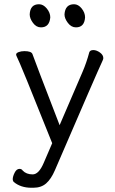

<svg xmlns="http://www.w3.org/2000/svg" viewBox="-20 -721 540 905"><path d="M173 -592Q151 -592 135.5 -613Q120 -634 120 -653Q122 -701 164 -701Q184 -701 200.5 -681Q217 -661 217 -639Q213 -592 173 -592ZM338 -592Q316 -592 300 -613Q284 -634 284 -653Q287 -701 329 -701Q349 -701 365 -681Q381 -661 381 -639Q378 -592 338 -592ZM137 164H128Q77 164 44 136Q40 130 40 124Q40 111 49 93Q58 75 72 75Q82 75 87 83Q104 101 134 101Q163 101 186 47L226 -46Q75 -425 57 -459L56 -464Q56 -471 68 -475.5Q80 -480 95 -480Q128 -480 133 -466Q144 -434 261 -131L369 -382Q388 -426 401 -475Q405 -485 420 -485Q435 -485 451 -473.5Q467 -462 467 -447Q467 -442 463 -434Q438 -381 239 81Q221 123 197.5 143.5Q174 164 137 164Z"/></svg>

Font: Moon Stars Kai HW
Style: Regular
Weight: 400
Designer: GuiWonder
Version: Version 1.101